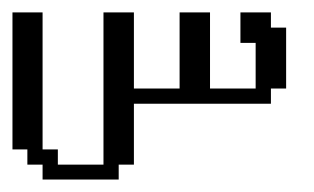

<svg xmlns="http://www.w3.org/2000/svg" viewBox="-20 -288 503 308"><path d="M48.3 0V-23.9H23.9V-48.3H0V-268.1H48.3V-48.3H72.8V-23.9H146V-268.1H194.8V-146H268.1V-268.1H316.9V-146H390.1V-219.2H365.7V-268.1H414.6V-243.7H439V-146H414.6V-121.6H194.8V-23.9H170.4V0Z"/></svg>

Font: FS Mondwest Regular
Style: Regular
Weight: 400
Designer: NZWStudios2024
Foundry: https://fontstruct.com
Version: Version 1.0